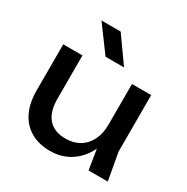

<svg xmlns="http://www.w3.org/2000/svg" viewBox="-182 -955 1095 1125"><g transform="rotate(30 366.0 -392.5)"><path d="M61 -253V-566H191V-273Q191 -185 231 -139.5Q271 -94 348 -94Q402 -94 442 -118Q482 -142 504 -186.5Q526 -231 526 -290L571 -265Q563 -179 527 -116Q491 -53 434 -19.5Q377 14 306 14Q229 14 174 -18Q119 -50 90 -110Q61 -170 61 -253ZM526 -204V-566H656V-184L689 0H559ZM437 -627H312L185 -799H315Z"/></g></svg>

Font: Unbounded Variable
Style: Regular
Weight: 400
Designer: Luke Prowse, Jean-Baptiste Morizot, Fátima Lázaro, Florian Runge
Foundry: NaN
Version: Version 1.600;FEAKit 1.0